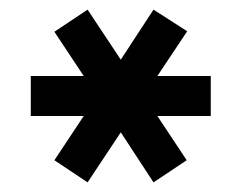

<svg xmlns="http://www.w3.org/2000/svg" viewBox="-20 -748 502 399"><path d="M162 -369 93 -415 154 -507H44V-590H154L93 -682L162 -728L231 -624L299 -728L369 -683L307 -590H418V-507H307L368 -415L299 -369L231 -473Z"/></svg>

Font: Host Grotesk Light SemiBold
Style: Regular
Weight: 600
Version: Version 1.003